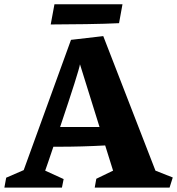

<svg xmlns="http://www.w3.org/2000/svg" viewBox="-42 -858 810 878"><path d="M748 -46.4 733.4 0H391.1L398.4 -40.5L475.1 -77.6L439 -192.9Q332 -187 226.1 -187H202.1Q187.5 -143.1 177.5 -114.5Q167.5 -85.9 164.6 -77.6L249 -39.1L241.2 0H-22L-13.7 -45.4L66.4 -80.1L282.7 -675.8L430.2 -692.9L668.9 -77.6ZM413.1 -277.3 323.7 -564Q318.4 -531.2 232.9 -277.3ZM207 -838.4H518.1L502.4 -752Q443.4 -749 350.6 -747.6Q257.8 -746.1 189.9 -746.1Z"/></svg>

Font: Vesper Libre Heavy
Style: Regular
Weight: 900
Designer: Robert Keller & Kimya Gandhi
Foundry: Mota Italic
Version: Version 1.058